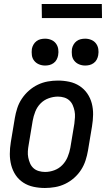

<svg xmlns="http://www.w3.org/2000/svg" viewBox="-20 -930 540 958"><path d="M204 8Q175 8 147 2Q119 -4 96 -19Q73 -34 58 -56.5Q43 -79 36 -106Q29 -133 29 -162Q29 -191 34 -221L54 -341Q58 -365 66 -390Q74 -415 89 -437.5Q104 -460 124.5 -478Q145 -496 169 -507.5Q193 -519 218.5 -523.5Q244 -528 269 -528Q298 -528 326 -522Q354 -516 377 -501Q400 -486 415.5 -463.5Q431 -441 438 -414Q445 -387 444.5 -358Q444 -329 439 -299L419 -179Q415 -155 407 -130Q399 -105 384.5 -82.5Q370 -60 349.5 -42Q329 -24 305 -12.5Q281 -1 255 3.5Q229 8 204 8ZM205 -72Q228 -72 251 -80.5Q274 -89 291 -106.5Q308 -124 317.5 -147Q327 -170 331 -193L351 -313Q353 -329 354 -345Q355 -361 352 -376Q349 -391 343 -405Q337 -419 326 -429Q315 -439 300 -443.5Q285 -448 269 -448Q246 -448 222.5 -439.5Q199 -431 182 -413.5Q165 -396 156 -373Q147 -350 143 -327L123 -207Q120 -191 119 -175Q118 -159 121 -144Q124 -129 130 -115Q136 -101 147 -91Q158 -81 173.5 -76.5Q189 -72 205 -72ZM405 -603Q389 -603 374.5 -609Q360 -615 350.5 -627Q341 -639 339 -654.5Q337 -670 339 -686Q341 -697 347 -707.5Q353 -718 362.5 -725Q372 -732 383 -734.5Q394 -737 405 -737Q421 -737 435.5 -731Q450 -725 459 -713Q468 -701 470.5 -685.5Q473 -670 470 -654Q468 -643 462.5 -632.5Q457 -622 447 -615Q437 -608 426.5 -605.5Q416 -603 405 -603ZM205 -603Q189 -603 174.5 -609Q160 -615 150.5 -627Q141 -639 139 -654.5Q137 -670 139 -686Q141 -697 147 -707.5Q153 -718 162.5 -725Q172 -732 183 -734.5Q194 -737 205 -737Q221 -737 235.5 -731Q250 -725 259 -713Q268 -701 270.5 -685.5Q273 -670 270 -654Q268 -643 262.5 -632.5Q257 -622 247 -615Q237 -608 226.5 -605.5Q216 -603 205 -603ZM189 -840 188 -910H488L489 -840Z"/></svg>

Font: Iosevka Medium
Style: Italic
Weight: 500
Italic angle: -9°
Monospace: yes
Designer: Belleve Invis
Foundry: Belleve Invis
Version: Version 32.5.0; ttfautohint (v1.8.4)